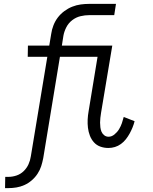

<svg xmlns="http://www.w3.org/2000/svg" viewBox="-20 -755 790 990"><path d="M6 215 7 157H23Q44 157 65 150Q86 143 102 127.5Q118 112 127 92Q136 72 139 51L224 -462H123L124 -520H234L244 -580Q247 -602 255.5 -624Q264 -646 278 -664.5Q292 -683 311.5 -697.5Q331 -712 352.5 -720.5Q374 -729 396 -732Q418 -735 440 -735H578L569 -677H441Q418 -677 395 -671.5Q372 -666 352.5 -651Q333 -636 322 -614.5Q311 -593 307 -571L299 -520H559L501 -173Q499 -160 497.5 -147.5Q496 -135 496 -123Q496 -111 497.5 -98.5Q499 -86 503.5 -75.5Q508 -65 517.5 -57.5Q527 -50 540 -50Q556 -50 570.5 -62Q585 -74 594 -89Q603 -104 608.5 -120Q614 -136 618 -152L674 -130Q670 -114 663.5 -98Q657 -82 648.5 -66.5Q640 -51 629 -37Q618 -23 603.5 -12.5Q589 -2 572.5 3Q556 8 539 8Q517 8 497.5 1Q478 -6 464.5 -21Q451 -36 443.5 -55.5Q436 -75 433.5 -96Q431 -117 432 -138.5Q433 -160 437 -182L483 -462H289L203 60Q199 81 192.5 101.5Q186 122 173.5 141Q161 160 143.5 175Q126 190 106 199Q86 208 65 211.5Q44 215 23 215Z"/></svg>

Font: Iosevka Etoile Light
Style: Italic
Weight: 300
Italic angle: -9°
Designer: Belleve Invis
Foundry: Belleve Invis
Version: Version 22.1.2; ttfautohint (v1.8.4)